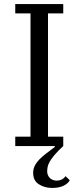

<svg xmlns="http://www.w3.org/2000/svg" viewBox="-20 -718 386 944"><path d="M236 206Q199 206 171 188Q143 170 143 132Q143 113 151 97Q159 81 173 66.5Q187 52 206.5 37Q226 22 250 4L249 0H55V-46H130V-652H55V-698H291V-652H216V-46H291V0Q264 25 248 44Q232 63 224 77.5Q216 92 214 103.5Q212 115 212 124Q212 144 225 157Q238 170 258 170Q273 170 284.5 164Q296 158 302 148L323 168Q315 184 293 195Q271 206 236 206Z"/></svg>

Font: IBM Plex Serif
Style: Regular
Weight: 400
Designer: Mike Abbink, Paul van der Laan, Pieter van Rosmalen
Foundry: Bold Monday
Version: Version 2.6